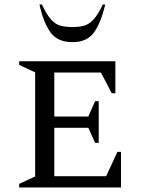

<svg xmlns="http://www.w3.org/2000/svg" viewBox="-20 -832 627 852"><path d="M65 0V-16L136 -49V-511L65 -544V-560H492V-418H476L428 -510H221V-315H372L402 -383H418V-198H402L372 -265H221V-50H451L501 -158H517V0ZM301 -645Q237 -645 205.5 -686.5Q174 -728 155 -812H166Q187 -767 206.5 -745.5Q226 -724 248.5 -718Q271 -712 301 -712Q331 -712 353 -718Q375 -724 395 -745.5Q415 -767 436 -812H447Q427 -728 396 -686.5Q365 -645 301 -645Z"/></svg>

Font: Spectral SC
Style: Regular
Weight: 400
Designer: Jean-Baptiste Levee
Foundry: Production Type
Version: Version 2.001